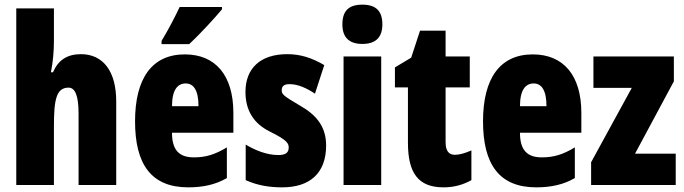

<svg xmlns="http://www.w3.org/2000/svg" viewBox="-20 -796 2944 826"><path d="M212 -621V-760H50V0H212V-253C212 -367 222 -419 275 -419C304 -419 318 -382 318 -308V0H480V-360C480 -489 424 -563 328 -563C269 -563 230 -537 208 -485H199C208 -529 212 -575 212 -621Z M935 -756V-766H753C732 -722 707 -673 675 -620V-606H794C844 -653 907 -722 935 -756ZM775 -562C634 -562 561 -459 561 -274C561 -90 630 10 790 10C854 10 908 -2 956 -30V-162C905 -131 865 -119 814 -119C750 -119 720 -151 720 -225H984V-310C984 -472 907 -562 775 -562ZM779 -437C812 -437 834 -409 834 -339H720C720 -411 745 -437 779 -437Z M1383 -170C1383 -255 1337 -304 1270 -342C1199 -384 1192 -390 1192 -408C1192 -426 1203 -434 1226 -434C1264 -434 1302 -415 1335 -393L1375 -516C1322 -547 1273 -563 1216 -563C1101 -563 1036 -503 1036 -400C1036 -322 1071 -265 1139 -231C1216 -193 1222 -179 1222 -161C1222 -138 1207 -129 1177 -129C1127 -129 1077 -150 1037 -174V-21C1088 2 1140 10 1194 10C1313 10 1383 -51 1383 -170Z M1539 -776C1479 -776 1453 -748 1453 -691C1453 -635 1482 -607 1539 -607C1596 -607 1625 -635 1625 -691C1625 -747 1599 -776 1539 -776ZM1620 -553H1458V0H1620Z M1937 -130C1910 -130 1897 -148 1897 -184V-420H2001V-553H1897V-664H1787L1749 -548L1679 -506V-420H1735V-182C1735 -52 1779 10 1888 10C1933 10 1972 -1 2008 -21V-149C1981 -137 1957 -130 1937 -130Z M2272 -562C2131 -562 2058 -459 2058 -274C2058 -90 2127 10 2287 10C2351 10 2405 -2 2453 -30V-162C2402 -131 2362 -119 2311 -119C2247 -119 2217 -151 2217 -225H2481V-310C2481 -472 2404 -562 2272 -562ZM2276 -437C2309 -437 2331 -409 2331 -339H2217C2217 -411 2242 -437 2276 -437Z M2887 0V-135H2712L2879 -446V-553H2533V-418H2698L2523 -98V0Z"/></svg>

Font: Noto Sans Thai ExtCond Blk
Style: Regular
Weight: 900
Width: 2
Designer: Monotype Design Team
Foundry: Monotype Imaging Inc.
Version: Version 2.002